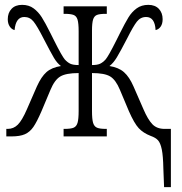

<svg xmlns="http://www.w3.org/2000/svg" viewBox="-20 -562 749 791"><path d="M653 133Q652 80 646.5 53.5Q641 27 631 16Q621 5 601 -2Q570 -14 551.5 -34Q533 -54 511 -104L474 -192Q457 -233 434 -247Q411 -261 359 -261V-105Q359 -71 363.5 -56Q368 -41 379.5 -36Q391 -31 416 -31H420V0H242V-31H246Q272 -31 283.5 -36Q295 -41 299.5 -56Q304 -71 304 -105V-261Q252 -261 228.5 -247Q205 -233 188 -192L151 -104Q132 -60 117.5 -39Q103 -18 82.5 -9Q62 0 27 0H6V-31H12Q36 -31 53.5 -48.5Q71 -66 91 -112L132 -206Q150 -246 171.5 -265Q193 -284 231 -290Q215 -302 202 -324Q189 -346 159 -404Q133 -455 118 -473.5Q103 -492 80 -492Q45 -492 40 -438Q28 -441 20 -453Q12 -465 12 -483Q12 -509 27.5 -525.5Q43 -542 71 -542Q99 -542 118.5 -527.5Q138 -513 152 -491Q166 -469 188 -425L203 -395Q235 -331 247 -317Q258 -305 269.5 -299.5Q281 -294 304 -294V-433Q304 -466 299.5 -481Q295 -496 283 -500.5Q271 -505 246 -505H242V-536H420V-505H416Q391 -505 379.5 -500.5Q368 -496 363.5 -481.5Q359 -467 359 -436V-294Q381 -294 392.5 -299.5Q404 -305 415 -317Q427 -331 459 -395L474 -425Q495 -467 509 -490Q523 -513 543 -527.5Q563 -542 591 -542Q619 -542 634.5 -525.5Q650 -509 650 -483Q650 -464 642 -452.5Q634 -441 621 -438Q618 -492 582 -492Q559 -492 544 -473Q529 -454 504 -404Q476 -350 461.5 -326Q447 -302 431 -290Q469 -284 491 -264.5Q513 -245 530 -206L571 -112Q589 -70 607.5 -50.5Q626 -31 658 -31H684V209H656Z"/></svg>

Font: Noto Serif CondLight
Style: Regular
Weight: 300
Width: 3
Designer: Monotype Design Team
Foundry: Monotype Imaging Inc.
Version: Version 1.001